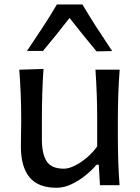

<svg xmlns="http://www.w3.org/2000/svg" viewBox="-20 -844 637 875"><path d="M237.8 11.7Q153.8 11.7 114.5 -36.1Q75.2 -84 75.2 -176.3Q75.2 -210.9 75.9 -236.8Q76.7 -262.7 76.7 -288.1Q76.7 -357.4 74.5 -413.1Q72.3 -468.8 67.9 -526.4L178.2 -529.8Q174.3 -472.2 172.6 -416.3Q170.9 -360.4 170.9 -298.3V-209Q170.9 -142.6 192.6 -108.9Q214.4 -75.2 271.5 -75.2Q292.5 -75.2 320.1 -88.6Q347.7 -102.1 375.2 -125.2Q402.8 -148.4 422.9 -176.8V-298.3Q422.9 -360.4 420.9 -414.6Q418.9 -468.8 415 -526.4H525.4Q521 -468.8 519 -413.1Q517.1 -357.4 517.1 -288.1V-231.9Q517.1 -166.5 518.8 -112.3Q520.5 -58.1 524.9 0H435.5L430.2 -93.3H419.9Q399.9 -69.3 369.9 -44.9Q339.8 -20.5 305.7 -4.4Q271.5 11.7 237.8 11.7ZM419.9 -609.9Q388.7 -647.5 357.7 -685.8Q326.7 -724.1 296.9 -762.2Q239.7 -688 175.8 -611.8H103Q139.2 -665.5 173.8 -718.3Q208.5 -771 239.3 -823.7H355.5Q386.7 -771 420.9 -718Q455.1 -665 491.2 -611.3Z"/></svg>

Font: Pinar-FD Medium
Style: Regular
Weight: 500
Designer: Amin Abedi
Version: Version 3.000